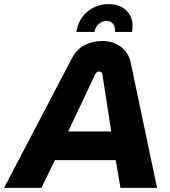

<svg xmlns="http://www.w3.org/2000/svg" viewBox="-60 -912 823 932"><path d="M-40.3 0 287.3 -625.7Q313 -675 352.3 -694Q391.7 -713 436.7 -713Q487.3 -713 525.5 -686Q563.7 -659 574.7 -607L702.3 0H524.7L501.7 -134.7H206.7L141 0ZM271 -273.7H480L436.7 -553.3Q436 -559 431.7 -561.8Q427.3 -564.7 421 -564.7Q415.7 -564.7 410.7 -561.8Q405.7 -559 403 -553.3ZM310.7 -757Q317 -797.3 338.5 -827.5Q360 -857.7 393.2 -874.8Q426.3 -892 467 -892Q528.3 -892 560 -854Q591.7 -816 580.7 -757H497.7Q499.7 -771 495.8 -783Q492 -795 482.5 -802.5Q473 -810 456.3 -810Q435.3 -810 418.7 -795Q402 -780 398.3 -757Z"/></svg>

Font: MuseoModerno Thin
Style: Italic
Weight: 100
Italic angle: -9°
Designer: Pablo Cosgaya, Héctor Gatti, Marcela Romero, and the Authors of The MuseoModerno Project.
Foundry: Omnibus-Type Team
Version: Version 1.003